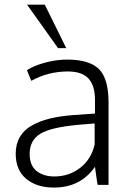

<svg xmlns="http://www.w3.org/2000/svg" viewBox="-20 -804 566 835"><path d="M232.4 -594.7 97.7 -783.7H174.8L268.1 -594.7ZM214.8 11.7Q139.2 11.7 93.8 -26.4Q48.3 -64.5 48.3 -135.3Q48.3 -177.2 66.4 -208.3Q84.5 -239.3 118.9 -258.5Q153.3 -277.8 197.5 -288.6Q241.7 -299.3 300.3 -303.7Q362.8 -307.6 393.1 -310.1V-369.6Q393.1 -431.2 365 -462.2Q336.9 -493.2 274.9 -493.2Q189.9 -493.2 116.2 -452.6Q114.3 -457.5 107.2 -473.9Q100.1 -490.2 97.2 -499Q127.4 -518.6 176.3 -531.7Q225.1 -544.9 272 -544.9Q368.2 -544.9 410.2 -503.7Q452.1 -462.4 452.1 -357.4V0H404.8Q402.3 -11.2 397.7 -44.4Q393.1 -77.6 393.1 -78.6Q330.1 11.7 214.8 11.7ZM216.8 -36.6Q279.3 -36.6 327.9 -73.5Q376.5 -110.4 391.6 -175.8V-267.1Q321.3 -261.2 320.8 -261.2Q201.7 -250.5 155.3 -222.2Q108.9 -193.8 108.9 -134.3Q108.9 -85.4 138.4 -61Q168 -36.6 216.8 -36.6Z"/></svg>

Font: Oxygen Light
Style: Regular
Weight: 300
Designer: vernon adams
Foundry: Vernon Adams
Version: Version Release 0.2.3 webfont; ttfautohint (v0.93.3-1d66) -l